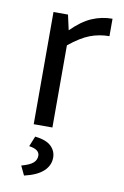

<svg xmlns="http://www.w3.org/2000/svg" viewBox="-89 -603 579 900"><g transform="rotate(10 200.5 -153.0)"><path d="M70 0ZM372 -468Q324 -468 280.5 -451.5Q237 -435 183 -391V0H94V-534H163L179 -462Q228 -511 274.5 -531Q321 -551 372 -551ZM70 201Q110 190 125.5 176Q141 162 141 142Q141 128 129.5 118.5Q118 109 91 105L111 56Q164 62 187.5 84.5Q211 107 211 139Q211 176 181.5 203.5Q152 231 91 245Z"/></g></svg>

Font: Martel Sans
Style: Regular
Weight: 400
Designer: Dan Reynolds and Mathieu Réguer
Foundry: Dan Reynolds and Mathieu Réguer
Version: Version 1.002; ttfautohint (v1.1) -l 5 -r 5 -G 72 -x 0 -D la